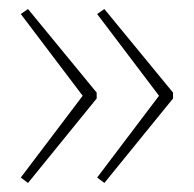

<svg xmlns="http://www.w3.org/2000/svg" viewBox="-20 -558 429 425"><path d="M363 -340V-353L211 -538L195 -527L332 -346L195 -165L211 -153ZM194 -340V-353L42 -538L26 -527L163 -346L26 -165L42 -153Z"/></svg>

Font: Noto Sans Malayalam UI Thin
Style: Regular
Weight: 100
Designer: Jelle Bosma - Monotype Design Team
Foundry: Monotype Imaging Inc.
Version: Version 2.104